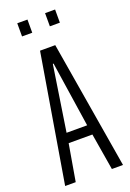

<svg xmlns="http://www.w3.org/2000/svg" viewBox="-162 -915 661 973"><g transform="rotate(-20 168.5 -429.0)"><path d="M12 0 127 -688H209L324 0H264L231 -198H103L69 0ZM111 -251H222L169 -603H165ZM66 -787V-858H121V-787ZM216 -787V-858H270V-787Z"/></g></svg>

Font: Saira UltraCondensed
Style: Regular
Weight: 400
Width: 1
Designer: Hector Gatti with collaboration of the Omnibus-Type team
Foundry: Omnibus-Type
Version: Version 1.101